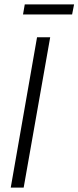

<svg xmlns="http://www.w3.org/2000/svg" viewBox="-20 -856 358 876"><path d="M29 0 149 -686H209L88 0ZM85 -790 93 -836H318L309 -790Z"/></svg>

Font: Archivo Condensed ExtraLight
Style: Italic
Weight: 250
Width: 3
Italic angle: -10°
Designer: Hector Gatti
Foundry: Omnibus-Type
Version: Version 2.001